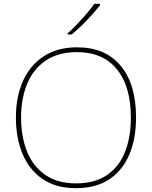

<svg xmlns="http://www.w3.org/2000/svg" viewBox="-20 -972 794 1002"><path d="M690 -358Q690 -250 655.5 -167Q621 -84 551.5 -37Q482 10 376 10Q272 10 202.5 -37.5Q133 -85 98 -168Q63 -251 63 -359Q63 -467 100 -549.5Q137 -632 208.5 -678.5Q280 -725 382 -725Q530 -725 610 -628.5Q690 -532 690 -358ZM90 -359Q90 -259 121 -181.5Q152 -104 216 -59.5Q280 -15 377 -15Q475 -15 538.5 -58.5Q602 -102 632.5 -179.5Q663 -257 663 -358Q663 -521 590 -610.5Q517 -700 382 -700Q284 -700 219 -656Q154 -612 122 -535Q90 -458 90 -359ZM502 -945Q476 -911 435 -868Q394 -825 354 -792H333V-798Q356 -818 382.5 -846Q409 -874 433.5 -902.5Q458 -931 472 -952H502Z"/></svg>

Font: Noto Sans Kannada Thin
Style: Regular
Weight: 100
Designer: Jelle Bosma - Monotype Design Team
Foundry: Monotype Imaging Inc.
Version: Version 2.005; ttfautohint (v1.8.4.7-5d5b)